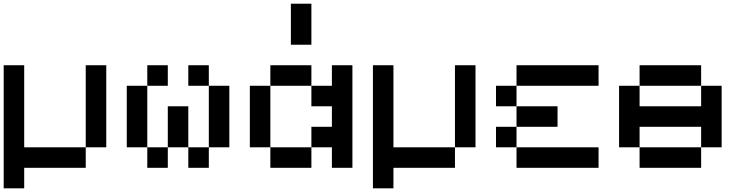

<svg xmlns="http://www.w3.org/2000/svg" viewBox="-20 -909 4040 1040"><path d="M555.6 -111.1H444.4V-555.6H555.6ZM111.1 0V111.1H0V-555.6H111.1V-111.1H444.4V0Z M777.8 -111.1H666.7V-444.4H777.8ZM1222.2 -111.1H1111.1V-444.4H1222.2ZM1000 -111.1H888.9V-333.3H1000ZM888.9 0H777.8V-111.1H888.9ZM1111.1 0H1000V-111.1H1111.1ZM888.9 -444.4H777.8V-555.6H888.9ZM1111.1 -444.4H1000V-555.6H1111.1Z M1444.4 -111.1H1333.3V-444.4H1444.4ZM1777.8 -333.3H1666.7V-444.4H1777.8V-555.6H1888.9V0H1777.8V-111.1H1666.7V-222.2H1777.8ZM1666.7 0H1444.4V-111.1H1666.7ZM1666.7 -444.4H1444.4V-555.6H1666.7ZM1666.7 -666.7H1555.6V-888.9H1666.7Z M2555.6 -111.1H2444.4V-555.6H2555.6ZM2111.1 0V111.1H2000V-555.6H2111.1V-111.1H2444.4V0Z M2777.8 -444.4V-555.6H3222.2V-444.4ZM2777.8 0V-111.1H3222.2V0ZM2777.8 -222.2V-333.3H3000V-222.2ZM2666.7 -333.3V-444.4H2777.8V-333.3ZM2666.7 -111.1V-222.2H2777.8V-111.1Z M3777.8 -444.4H3444.4V-555.6H3777.8ZM3444.4 -222.2V-111.1H3333.3V-444.4H3444.4V-333.3H3777.8V-444.4H3888.9V-111.1H3777.8V-222.2ZM3777.8 0H3444.4V-111.1H3777.8Z"/></svg>

Font: Pixeloid Mono
Style: Regular
Weight: 400
Monospace: yes
Designer: GGBotNet
Foundry: GGBotNet
Version: 0.5